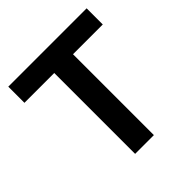

<svg xmlns="http://www.w3.org/2000/svg" viewBox="-193 -873 1018 1018"><g transform="rotate(-45 315.5 -364.0)"><path d="M22 -606.4H245.6V0H386.2V-606.4H609.4V-727.5H22Z"/></g></svg>

Font: Raveo Display Display SemiBold
Style: Regular
Weight: 600
Designer: Jakub Foglar, Rasmus Andersson (Inter)
Foundry: Jakubfoglar.com
Version: Version 1.100;Glyphs 3.2.3 (3260)